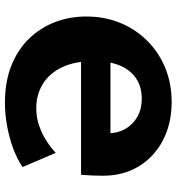

<svg xmlns="http://www.w3.org/2000/svg" viewBox="12 -728 732 797"><g transform="rotate(-90 378.5 -329.0)"><path d="M354 17Q265 17 195.5 -19Q126 -55 87 -119.5Q48 -184 48 -268Q48 -291 49 -312.5Q50 -334 52 -359L230 -323Q227 -310 225.5 -288Q224 -266 224 -251Q224 -208 242 -176Q260 -144 292.5 -125.5Q325 -107 367 -107Q417 -107 452 -130.5Q487 -154 505.5 -198Q524 -242 524 -304Q524 -384 498.5 -437.5Q473 -491 428.5 -518Q384 -545 329 -545Q290 -545 255.5 -533Q221 -521 192.5 -502.5Q164 -484 143 -464L84 -602Q120 -626 164.5 -642Q209 -658 257 -666.5Q305 -675 351 -675Q439 -675 506 -648Q573 -621 618 -574Q663 -527 686 -466.5Q709 -406 709 -338Q709 -261 682.5 -196.5Q656 -132 608 -84Q560 -36 495.5 -9.5Q431 17 354 17ZM160 -237 52 -359H570V-237Z"/></g></svg>

Font: Ysabeau Office Black
Style: Regular
Weight: 900
Designer: Christian Thalmann (Catharsis Fonts)
Version: Version 2.001;gftools[0.9.30]; featfreeze: tnum,lnum,ss02